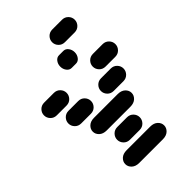

<svg xmlns="http://www.w3.org/2000/svg" viewBox="-272 -959 1044 1044"><g transform="rotate(-45 250.5 -437.0)"><path d="M159.2 -13.7H340.8Q368.2 -13.7 383.8 -28.3Q399.4 -43 399.4 -62.5Q399.4 -82 383.8 -96.7Q368.2 -111.3 340.8 -111.3H159.2Q131.8 -111.3 116.2 -96.7Q100.6 -82 100.6 -62.5Q100.6 -43 116.2 -28.3Q131.8 -13.7 159.2 -13.7ZM212.9 -138.7H287.1Q308.6 -138.7 322.8 -153.3Q336.9 -168 336.9 -187.5Q336.9 -207 322.8 -221.7Q308.6 -236.3 287.1 -236.3H212.9Q191.4 -236.3 177.2 -221.7Q163.1 -207 163.1 -187.5Q163.1 -168 177.2 -153.3Q191.4 -138.7 212.9 -138.7ZM159.2 -263.7H340.8Q368.2 -263.7 383.8 -278.3Q399.4 -293 399.4 -312.5Q399.4 -332 383.8 -346.7Q368.2 -361.3 340.8 -361.3H159.2Q131.8 -361.3 116.2 -346.7Q100.6 -332 100.6 -312.5Q100.6 -293 116.2 -278.3Q131.8 -263.7 159.2 -263.7ZM87.9 -388.7H162.1Q183.6 -388.7 197.8 -403.3Q211.9 -418 211.9 -437.5Q211.9 -457 197.8 -471.7Q183.6 -486.3 162.1 -486.3H87.9Q66.4 -486.3 52.2 -471.7Q38.1 -457 38.1 -437.5Q38.1 -418 52.2 -403.3Q66.4 -388.7 87.9 -388.7ZM337.9 -388.7H412.1Q433.6 -388.7 447.8 -403.3Q461.9 -418 461.9 -437.5Q461.9 -457 447.8 -471.7Q433.6 -486.3 412.1 -486.3H337.9Q316.4 -486.3 302.2 -471.7Q288.1 -457 288.1 -437.5Q288.1 -418 302.2 -403.3Q316.4 -388.7 337.9 -388.7ZM25.4 -513.7H99.6Q121.1 -513.7 135.3 -528.3Q149.4 -543 149.4 -562.5Q149.4 -582 135.3 -596.7Q121.1 -611.3 99.6 -611.3H25.4Q3.9 -611.3 -10.3 -596.7Q-24.4 -582 -24.4 -562.5Q-24.4 -543 -10.3 -528.3Q3.9 -513.7 25.4 -513.7ZM400.4 -513.7H474.6Q496.1 -513.7 510.3 -528.3Q524.4 -543 524.4 -562.5Q524.4 -582 510.3 -596.7Q496.1 -611.3 474.6 -611.3H400.4Q378.9 -611.3 364.7 -596.7Q350.6 -582 350.6 -562.5Q350.6 -543 364.7 -528.3Q378.9 -513.7 400.4 -513.7ZM264.6 -638.7H297.9Q314.5 -638.7 325.7 -653.3Q336.9 -668 336.9 -687.5Q336.9 -707 325.7 -721.7Q314.5 -736.3 297.9 -736.3H264.6Q248 -736.3 236.8 -721.7Q225.6 -707 225.6 -687.5Q225.6 -668 236.8 -653.3Q248 -638.7 264.6 -638.7ZM337.9 -763.7H412.1Q433.6 -763.7 447.8 -778.3Q461.9 -793 461.9 -812.5Q461.9 -832 447.8 -846.7Q433.6 -861.3 412.1 -861.3H337.9Q316.4 -861.3 302.2 -846.7Q288.1 -832 288.1 -812.5Q288.1 -793 302.2 -778.3Q316.4 -763.7 337.9 -763.7Z"/></g></svg>

Font: Workbench
Style: Regular
Weight: 400
Designer: Jens Kutilek
Foundry: Jens Kutilek
Version: Version 2.001